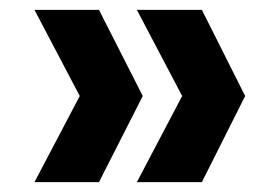

<svg xmlns="http://www.w3.org/2000/svg" viewBox="-20 -490 560 390"><path d="M181 -120H50L142 -295L50 -470H181L270 -295ZM390 -120H258L350 -295L258 -470H390L478 -295Z"/></svg>

Font: DM Sans 24pt ExtraBold
Style: Regular
Weight: 800
Designer: Colophon Foundry, Jonny Pinhorn
Foundry: Colophon Foundry
Version: Version 4.004;gftools[0.9.30]